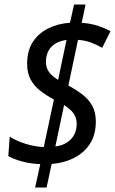

<svg xmlns="http://www.w3.org/2000/svg" viewBox="-20 -779 514 857"><path d="M136.7 58.1 159.7 -46.4Q116.2 -48.3 79.6 -58.1Q43 -67.9 17.1 -82L23.4 -168.9Q52.7 -150.4 92.8 -137.5Q132.8 -124.5 175.3 -122.6L220.7 -335Q187.5 -352.5 160.2 -373.5Q132.8 -394.5 116.9 -423.8Q101.1 -453.1 101.1 -494.1Q101.1 -552.2 126.2 -591.3Q151.4 -630.4 194.6 -651.9Q237.8 -673.3 292.5 -677.7L310.5 -758.8H361.8L344.7 -677.2Q384.3 -674.3 415.5 -664.3Q446.8 -654.3 473.1 -639.6L436 -565.4Q413.1 -579.1 386 -589.1Q358.9 -599.1 328.1 -601.1L285.2 -397Q321.3 -377.9 348.9 -356.4Q376.5 -335 392.1 -306.2Q407.7 -277.3 407.7 -236.3Q407.7 -179.2 382.6 -138.9Q357.4 -98.6 313 -75.4Q268.6 -52.2 210.4 -46.9L188 58.1ZM227.1 -125.5Q256.3 -128.9 277.6 -142.1Q298.8 -155.3 310.5 -176.5Q322.3 -197.8 322.3 -225.6Q322.3 -243.7 316.4 -257.8Q310.5 -272 298.3 -284.7Q286.1 -297.4 266.1 -310.1ZM239.3 -422.4 276.9 -600.6Q248.5 -597.2 227.8 -584.7Q207 -572.3 196 -551.5Q185.1 -530.8 185.1 -502.4Q185.1 -485.8 190.9 -471.9Q196.8 -458 208.7 -446Q220.7 -434.1 239.3 -422.4Z"/></svg>

Font: Open Sans SemiCondensed Medium
Style: Italic
Weight: 500
Width: 4
Italic angle: -12°
Designer: Monotype Design Team
Foundry: Monotype Imaging Inc.
Version: Version 3.000